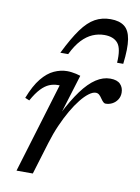

<svg xmlns="http://www.w3.org/2000/svg" viewBox="-79 -729 569 783"><g transform="rotate(10 206.0 -337.5)"><path d="M157.5 -373Q155.5 -373 153.8 -373Q152 -373 150 -373Q132 -373 115 -366Q98 -359 81 -341.2Q64 -323.5 46 -291L28 -298.5Q48.5 -351.5 72.8 -381.2Q97 -411 124 -423.2Q151 -435.5 178 -435.5Q187.5 -435.5 196.8 -434.2Q206 -433 215.2 -431Q224.5 -429 233.5 -426L182 -258.5H179.5Q210.5 -319.5 239.5 -358.8Q268.5 -398 297.5 -417Q326.5 -436 356.5 -436Q385 -436 398.2 -422.2Q411.5 -408.5 411.5 -387Q411.5 -371 403.5 -358.5Q395.5 -346 382.5 -339Q369.5 -332 354 -332Q350 -332 345.5 -335.8Q341 -339.5 334.5 -349Q328 -359 322 -364Q316 -369 308 -369Q295.5 -369 279.8 -357.2Q264 -345.5 247 -324.2Q230 -303 213 -273.8Q196 -244.5 180.5 -209.2Q165 -174 153 -134.5L112 0H44.5ZM302 -607Q277 -607 253.5 -597Q230 -587 209 -564.8Q188 -542.5 169.5 -504.5H137Q169 -569.5 196 -606.5Q223 -643.5 251.5 -659.2Q280 -675 316 -675Q352 -675 372.8 -659.2Q393.5 -643.5 399.5 -606.5Q405.5 -569.5 397.5 -504.5H372Q376 -563.5 358 -585.2Q340 -607 302 -607Z"/></g></svg>

Font: Newsreader Text
Style: Italic
Weight: 400
Italic angle: -17°
Designer: Hugues Gentile
Foundry: Production Type
Version: Version 1.001